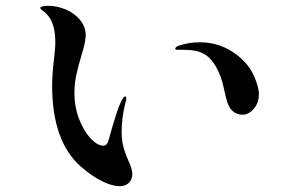

<svg xmlns="http://www.w3.org/2000/svg" viewBox="-20 -663 1040 663"><path d="M259 -88Q160 -175 160 -368Q160 -403 166 -455Q171 -493 171 -518Q171 -596 129 -625Q127 -626 123 -629.5Q119 -633 119 -636Q119 -639 127.5 -641Q136 -643 146 -643Q177 -643 207.5 -630Q238 -617 257 -593.5Q276 -570 276 -541Q276 -528 271.5 -509Q267 -490 261 -471Q250 -434 243.5 -404Q237 -374 237 -340Q237 -294 253 -252.5Q269 -211 292.5 -185.5Q316 -160 337 -160Q350 -160 355 -179Q383 -281 397 -310Q406 -330 413 -330Q416 -330 416 -324Q416 -318 414.5 -313Q413 -308 412 -304Q400 -255 400 -207Q400 -173 409 -146Q414 -129 423 -109Q437 -79 437 -62Q437 -43 425 -31.5Q413 -20 393 -20Q368 -20 333 -37Q298 -54 259 -88ZM762 -320Q760 -326 751.5 -364.5Q743 -403 725 -434Q707 -465 682 -478Q659 -491 616 -491H593Q585 -491 585 -495Q585 -500 596 -505Q616 -511 632 -514Q648 -517 671 -517Q742 -517 800 -472Q839 -441 856.5 -402Q874 -363 874 -337Q874 -308 856.5 -287.5Q839 -267 818 -267Q775 -267 762 -320Z"/></svg>

Font: Shippori Mincho SemiBold
Style: Regular
Weight: 600
Designer: FONTDASU
Foundry: FONTDASU / Google Inc. / but / Adobe
Version: Version 3.110; ttfautohint (v1.8.3)